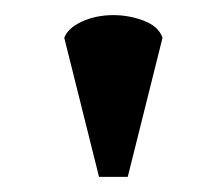

<svg xmlns="http://www.w3.org/2000/svg" viewBox="-20 -720 280 254"><path d="M65 -670Q70 -683 88.5 -691.5Q107 -700 130 -700Q151 -700 170.5 -692.5Q190 -685 195 -670L149 -486H111Z"/></svg>

Font: PT Serif
Style: Bold
Weight: 700
Designer: A.Korolkova, O.Umpeleva, V.Yefimov
Foundry: ParaType Ltd
Version: Version 1.000W OFL; ttfautohint (v1.6)